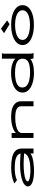

<svg xmlns="http://www.w3.org/2000/svg" viewBox="1632 -2357 736 4040"><g transform="rotate(-90 2000.0 -337.0)"><path d="M425 11Q267 11 182 -24Q97 -59 97 -118Q97 -167 156.5 -204.5Q216 -242 321 -262.5Q426 -283 561 -283Q606 -283 669 -279.5Q732 -276 791 -272Q778 -321 738 -347.5Q698 -374 634.5 -384.5Q571 -395 487 -395Q414 -395 348 -384.5Q282 -374 230 -349L159 -403Q224 -435 308.5 -452.5Q393 -470 495 -470Q615 -470 705 -450.5Q795 -431 845 -381.5Q895 -332 895 -243V0H791V-66Q764 -43 719 -28Q674 -13 621 -4.5Q568 4 516.5 7.5Q465 11 425 11ZM204 -122Q204 -103 238 -90.5Q272 -78 325.5 -71.5Q379 -65 439 -65Q532 -65 608 -78.5Q684 -92 732.5 -121.5Q781 -151 794 -197Q741 -201 679.5 -204.5Q618 -208 573 -208Q470 -208 386.5 -198Q303 -188 253.5 -169Q204 -150 204 -122Z M1117 0V-460H1222V-370Q1255 -409 1347.5 -440.5Q1440 -472 1582 -471Q1672 -470 1741 -447Q1810 -424 1849.5 -378Q1889 -332 1889 -261V0H1784V-258Q1784 -324 1725.5 -354Q1667 -384 1542 -384Q1455 -384 1382 -368.5Q1309 -353 1265.5 -323Q1222 -293 1222 -249V0Z M2473 10Q2398 9 2326.5 -6Q2255 -21 2197.5 -51Q2140 -81 2106.5 -125.5Q2073 -170 2073 -229Q2073 -294 2108.5 -340Q2144 -386 2203.5 -415Q2263 -444 2335 -458Q2407 -472 2481 -472Q2600 -472 2678.5 -444.5Q2757 -417 2785 -381V-665H2900V-658Q2894 -652 2892.5 -645Q2891 -638 2891 -621V-71Q2891 -53 2894 -35.5Q2897 -18 2907 0H2793Q2784 -17 2781.5 -34Q2779 -51 2779 -69Q2746 -33 2665 -11Q2584 11 2473 10ZM2495 -72Q2640 -72 2712.5 -107.5Q2785 -143 2785 -232Q2785 -289 2747.5 -323.5Q2710 -358 2642.5 -373.5Q2575 -389 2483 -389Q2400 -389 2330.5 -374Q2261 -359 2220 -325.5Q2179 -292 2179 -236Q2179 -178 2220 -142Q2261 -106 2332.5 -89Q2404 -72 2495 -72Z M3497 8Q3369 8 3273.5 -21.5Q3178 -51 3125 -105Q3072 -159 3072 -230Q3072 -302 3125 -356Q3178 -410 3273.5 -440Q3369 -470 3497 -470Q3625 -470 3718 -440Q3811 -410 3861.5 -356Q3912 -302 3912 -230Q3912 -159 3861.5 -105Q3811 -51 3718 -21.5Q3625 8 3497 8ZM3497 -74Q3587 -74 3656 -92Q3725 -110 3764.5 -145Q3804 -180 3804 -231Q3804 -282 3764.5 -317Q3725 -352 3656 -370Q3587 -388 3497 -388Q3407 -388 3335.5 -370Q3264 -352 3222 -317Q3180 -282 3180 -231Q3180 -180 3222 -145Q3264 -110 3335.5 -92Q3407 -74 3497 -74ZM3511 -504 3321 -619 3417 -685 3591 -555Z"/></g></svg>

Font: Inconsolata UltraExpanded Medium
Style: Regular
Weight: 500
Width: 9
Monospace: yes
Designer: Raph Levien, Cyreal, Brenton Simpson
Foundry: Raph Levien, Cyreal, Google
Version: Version 3.001; ttfautohint (v1.8.2.53-6de2)